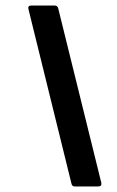

<svg xmlns="http://www.w3.org/2000/svg" viewBox="-20 -675 425 695"><path d="M251 0Q241.3 0 238.9 -9.4L83 -642Q79.3 -655 94.3 -655H177.8Q187.5 -655 190.5 -645.6L346.8 -13Q349.2 0 334.4 0Z"/></svg>

Font: Sofia Sans Hairline
Style: Italic
Weight: 1
Italic angle: -9°
Designer: Botio Nikoltchev, Ani Petrova
Foundry: lettersoup
Version: Version 4.102